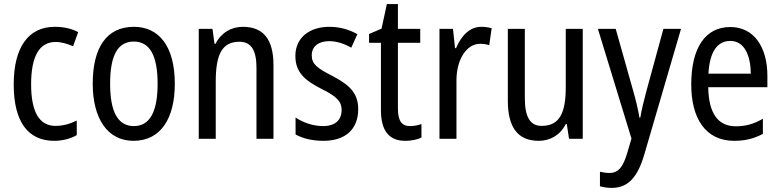

<svg xmlns="http://www.w3.org/2000/svg" viewBox="-20 -678 3812 938"><path d="M245 10C284 10 325 0 355 -18V-89C323 -73 288 -63 251 -63C172 -63 132 -131 132 -266C132 -403 172 -473 252 -473C279 -473 310 -464 337 -452L362 -521C333 -537 294 -547 248 -547C119 -547 47 -448 47 -265C47 -80 119 10 245 10Z M834 -269C834 -450 758 -547 634 -547C501 -547 433 -446 433 -269C433 -98 506 10 632 10C765 10 834 -99 834 -269ZM518 -269C518 -404 553 -475 634 -475C713 -475 750 -404 750 -269C750 -134 713 -62 634 -62C554 -62 518 -135 518 -269Z M1166 -547C1110 -547 1060 -518 1033 -464H1028L1018 -537H951V0H1034V-279C1034 -413 1065 -474 1150 -474C1208 -474 1233 -431 1233 -347V0H1316V-360C1316 -488 1265 -547 1166 -547Z M1730 -145C1730 -228 1681 -266 1604 -307C1529 -345 1503 -365 1503 -408C1503 -450 1535 -477 1588 -477C1626 -477 1663 -464 1696 -445L1726 -511C1685 -534 1640 -547 1589 -547C1490 -547 1423 -492 1423 -405C1423 -321 1474 -283 1552 -243C1625 -207 1649 -182 1649 -141C1649 -92 1618 -62 1558 -62C1508 -62 1457 -81 1424 -104V-21C1457 -3 1502 10 1560 10C1666 10 1730 -45 1730 -145Z M1983 -62C1941 -62 1924 -90 1924 -148V-469H2033V-537H1924V-658H1870L1844 -538L1783 -512V-469H1841V-140C1841 -34 1885 10 1960 10C1990 10 2019 4 2039 -6V-72C2023 -66 2002 -62 1983 -62Z M2331 -547C2275 -547 2234 -504 2208 -443H2203L2193 -537H2127V0H2210V-282C2209 -388 2260 -464 2325 -464C2341 -464 2357 -462 2370 -457L2382 -540C2365 -545 2347 -547 2331 -547Z M2827 -537H2744V-253C2744 -126 2714 -63 2626 -63C2570 -63 2544 -106 2544 -199V-537H2461V-186C2461 -62 2505 10 2612 10C2668 10 2717 -18 2744 -72H2749L2760 0H2827Z M2901 -537 3065 -1 3045 67C3024 138 3002 167 2956 167C2941 167 2924 164 2911 161V232C2929 237 2947 240 2968 240C3050 240 3095 186 3127 79L3307 -537H3221L3138 -233C3125 -185 3114 -139 3108 -103H3104C3097 -146 3086 -190 3074 -232L2988 -537Z M3548 -546C3426 -546 3357 -445 3357 -265C3357 -102 3425 10 3567 10C3621 10 3664 -1 3707 -24V-98C3663 -72 3622 -61 3575 -61C3487 -61 3442 -125 3440 -252H3729V-308C3729 -444 3666 -546 3548 -546ZM3548 -478C3617 -478 3647 -407 3648 -318H3441C3447 -425 3484 -478 3548 -478Z"/></svg>

Font: Noto Sans Khmer UI Condensed
Style: Regular
Weight: 400
Width: 3
Designer: Danh Hong and the Monotype Design Team
Foundry: Monotype Imaging Inc.
Version: Version 2.002